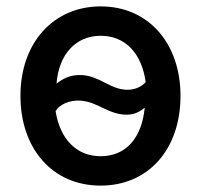

<svg xmlns="http://www.w3.org/2000/svg" viewBox="-20 -560 628 601"><path d="M545 -260C545 -91 443 21 295 21C143 21 44 -96 44 -260C44 -428 149 -540 295 -540C446 -540 545 -423 545 -260ZM231 -245C196 -247 165 -232 154 -212C168 -125 219 -71 295 -71C375 -71 424 -129 433 -223C420 -212 402 -201 377 -201C318 -201 286 -242 231 -245ZM379 -279C403 -279 424 -289 436 -303C424 -391 374 -448 295 -448C218 -448 164 -391 157 -298C174 -312 199 -327 236 -325C293 -322 326 -279 379 -279Z"/></svg>

Font: Repo Medium
Style: Regular
Weight: 500
Designer: Stefan Peev
Foundry: Context Ltd
Version: Version 1.502